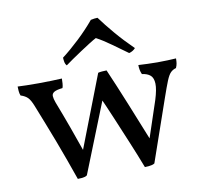

<svg xmlns="http://www.w3.org/2000/svg" viewBox="-80 -794 933 888"><g transform="rotate(-10 387.0 -350.0)"><path d="M215 9Q198 -39 181.5 -85.5Q165 -132 147.5 -177.5Q130 -223 112.5 -268Q95 -313 77 -358Q66 -386 54.5 -398Q43 -410 21 -417Q17 -427 16 -439Q15 -451 15 -460Q34 -459 57 -458.5Q80 -458 113 -458Q146 -458 172 -459Q198 -460 223 -461Q223 -451 222 -437.5Q221 -424 218 -417Q190 -414 178.5 -407Q167 -400 167.5 -388Q168 -376 175 -357Q198 -298 223 -229Q248 -160 268 -102L255 -101L393 -458Q400 -460 411.5 -461Q423 -462 433 -462Q466 -386 505 -290Q544 -194 582 -99H568L631 -288Q646 -336 645 -363Q644 -390 630 -402Q616 -414 591 -417Q586 -428 584 -439Q582 -450 582 -461Q601 -460 625 -459Q649 -458 671 -458Q698 -458 720 -459Q742 -460 759 -461Q759 -448 757.5 -438Q756 -428 751 -417Q736 -413 725.5 -402.5Q715 -392 704.5 -366Q694 -340 677 -291L576 0Q570 4 563 5.5Q556 7 548 8Q540 9 530 9Q507 -51 480.5 -114.5Q454 -178 428 -240Q402 -302 377 -357L408 -374L259 0Q254 4 248 5.5Q242 7 234 8Q226 9 215 9ZM256 -517Q249 -524 247 -536Q245 -548 245 -555Q283 -584 325.5 -624Q368 -664 402 -705Q410 -707 419 -708Q428 -709 434 -709Q461 -672 498 -628.5Q535 -585 580 -541Q575 -535 567 -530Q559 -525 550 -523Q518 -546 480 -573.5Q442 -601 410 -618Q398 -612 377.5 -599Q357 -586 333.5 -570.5Q310 -555 289 -540.5Q268 -526 256 -517Z"/></g></svg>

Font: Vollkorn
Style: Regular
Weight: 400
Designer: Friedrich Althausen
Foundry: Friedrich Althausen
Version: Version 4.104